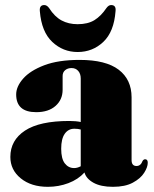

<svg xmlns="http://www.w3.org/2000/svg" viewBox="-20 -710 594 742"><path d="M20 -103.5Q20 -168 76.5 -205.2Q133 -242.5 248 -242.5Q273.5 -242.5 292 -238.5V-406.5Q292 -425 282.2 -436Q272.5 -447 256.5 -447Q241.5 -447 231.8 -438.8Q222 -430.5 222 -416.5V-363Q222 -325 194.8 -300.8Q167.5 -276.5 120 -276.5Q42.5 -276.5 42.5 -345Q42.5 -375.5 69.5 -406.2Q96.5 -437 151 -457.8Q205.5 -478.5 287.5 -478.5Q389 -478.5 438.8 -440.5Q488.5 -402.5 488.5 -334V-91.5Q488.5 -68.5 507.5 -68.5Q524 -68.5 531 -88Q535 -94.5 541 -94.5Q551 -94.5 551 -81Q551 -64 537 -42Q523 -20 493.2 -4Q463.5 12 416.5 12Q369.5 12 341.2 -3.8Q313 -19.5 306.5 -43.5Q282 -16.5 244.2 -2.2Q206.5 12 165 12Q100.5 12 60.2 -20.8Q20 -53.5 20 -103.5ZM216.5 -135Q216.5 -96.5 230.5 -78.5Q244.5 -60.5 266.5 -60.5Q279 -60.5 292 -67.5V-209.5Q281.5 -212.5 267.5 -212.5Q244 -212.5 230.2 -193Q216.5 -173.5 216.5 -135ZM280 -616.5Q319.5 -616.5 345 -632.2Q370.5 -648 391 -678.5Q399.5 -690.5 409.5 -690.5Q429.5 -690.5 426.5 -666.5Q420.5 -587 379.2 -548Q338 -509 280 -509Q223.5 -509 182 -548Q140.5 -587 134 -666.5Q131.5 -690.5 151 -690.5Q161.5 -690.5 170 -678.5Q191 -645.5 218 -631Q245 -616.5 280 -616.5Z"/></svg>

Font: Fraunces 72pt Black
Style: Regular
Weight: 900
Version: Version 1.000;[0bf87f6ff]